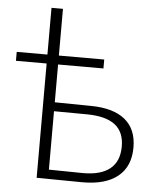

<svg xmlns="http://www.w3.org/2000/svg" viewBox="-53 -788 689 835"><g transform="rotate(5 291.5 -370.0)"><path d="M4 -499V-538H138V-742H188V-538H386V-499H188V-334L347 -332Q444 -331 495 -289.5Q546 -248 546 -168Q546 -85 492.5 -41.5Q439 2 340 2Q337 2 335 2L138 0V-499ZM334 -38Q336 -38 339 -38Q415 -38 455 -70.5Q495 -103 495 -168Q495 -231 455 -262Q415 -293 334 -294L188 -295V-40Z"/></g></svg>

Font: Montserrat Z Light
Style: Regular
Weight: 300
Designer: Julieta Ulanovsky
Foundry: Julieta Ulanovsky
Version: Version 8.000